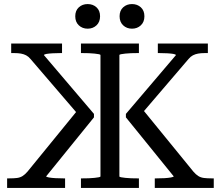

<svg xmlns="http://www.w3.org/2000/svg" viewBox="-20 -924 1086 944"><path d="M741 0V-47H750Q769 -47 788 -48Q807 -49 820.5 -51.5Q834 -54 834 -57L599 -347V-364L845 -653Q844 -657 832 -659Q820 -661 802 -662Q784 -663 765 -663H756V-710H1002V-663H986Q968 -663 954 -660.5Q940 -658 928.5 -652Q917 -646 907 -634L688 -378L931 -80Q943 -66 955 -58.5Q967 -51 982.5 -49Q998 -47 1020 -47H1031V0ZM300 0H15V-47H26Q49 -47 64 -49Q79 -51 91 -58.5Q103 -66 115 -80L354 -373L130 -634Q120 -646 108.5 -652Q97 -658 83 -660.5Q69 -663 51 -663H35V-710H285V-663H276Q258 -663 239.5 -662Q221 -661 209 -659Q197 -657 196 -653L442 -364V-347L207 -57Q207 -54 220.5 -51.5Q234 -49 253.5 -48Q273 -47 291 -47H300ZM378 0V-47H387Q401 -47 416.5 -47.5Q432 -48 445 -49.5Q458 -51 466 -52.5Q474 -54 474 -57V-653Q474 -656 466 -657.5Q458 -659 445 -660.5Q432 -662 416.5 -662.5Q401 -663 387 -663H378V-710H663V-663H654Q640 -663 624.5 -662.5Q609 -662 596 -660.5Q583 -659 575 -657.5Q567 -656 567 -653V-57Q567 -54 575 -52.5Q583 -51 596 -49.5Q609 -48 624.5 -47.5Q640 -47 654 -47H663V0ZM472 -844Q472 -816 454.5 -799.5Q437 -783 411 -783Q385 -783 367.5 -799.5Q350 -816 350 -844Q350 -872 367.5 -888Q385 -904 411 -904Q437 -904 454.5 -888Q472 -872 472 -844ZM690 -844Q690 -816 672.5 -799.5Q655 -783 629 -783Q603 -783 585.5 -799.5Q568 -816 568 -844Q568 -872 585.5 -888Q603 -904 629 -904Q655 -904 672.5 -888Q690 -872 690 -844Z"/></svg>

Font: Roboto Serif 20pt
Style: Regular
Weight: 400
Designer: Greg Gazdowicz
Foundry: Commercial Type
Version: Version 1.008